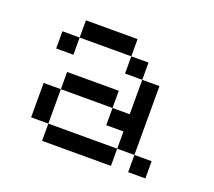

<svg xmlns="http://www.w3.org/2000/svg" viewBox="-84 -547 729 655"><g transform="rotate(20 281.0 -219.0)"><path d="M125 0H375V-62.5H125ZM62.5 -62.5H125V-187.5H62.5ZM62.5 -312.5H125V-375H62.5ZM125 -187.5H312.5V-250H125ZM125 -375H312.5V-437.5H125ZM312.5 -125H375V-62.5H437.5V-312.5H375V-187.5H312.5ZM312.5 -312.5H375V-375H312.5ZM437.5 0H500V-62.5H437.5Z"/></g></svg>

Font: ChillMoonMono
Style: Regular
Weight: 400
Designer: Warren2060
Foundry: ChillType
Version: Version 1.000;Glyphs 3.1.1 (3135)